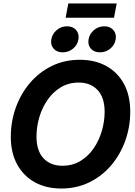

<svg xmlns="http://www.w3.org/2000/svg" viewBox="-20 -1088 788 1120"><path d="M336.9 11.7Q249.5 11.7 183.3 -24.7Q117.2 -61 80.1 -128.9Q43 -196.8 43 -290Q43 -378.4 71.8 -459.2Q100.6 -540 153.8 -603Q207 -666 281 -702.6Q355 -739.3 446.3 -739.3Q533.7 -739.3 599.9 -702.9Q666 -666.5 702.9 -598.9Q739.7 -531.2 739.7 -437Q739.7 -347.7 710.7 -266.8Q681.6 -186 628.2 -123.3Q574.7 -60.5 500.7 -24.4Q426.8 11.7 336.9 11.7ZM343.8 -121.1Q402.8 -121.1 448.7 -148.7Q494.6 -176.3 526.1 -222.2Q557.6 -268.1 574 -324Q590.3 -379.9 590.3 -436Q590.3 -519 549.3 -562.7Q508.3 -606.4 439.5 -606.4Q380.9 -606.4 335 -578.9Q289.1 -551.3 257.3 -505.4Q225.6 -459.5 209.2 -403.6Q192.9 -347.7 192.9 -291Q192.9 -208.5 233.6 -164.8Q274.4 -121.1 343.8 -121.1ZM660.6 -1067.9 645 -984.4H362.8L378.4 -1067.9ZM345.7 -782.7Q311.5 -782.7 292.7 -804.2Q273.9 -825.7 279.3 -858.4Q285.2 -891.1 311 -912.8Q336.9 -934.6 370.6 -934.6Q404.8 -934.6 423.8 -912.8Q442.9 -891.1 437.5 -858.4Q432.1 -825.7 406 -804.2Q379.9 -782.7 345.7 -782.7ZM563 -782.7Q528.8 -782.7 510 -804.2Q491.2 -825.7 496.6 -858.4Q502.4 -891.1 528.3 -912.8Q554.2 -934.6 588.4 -934.6Q622.1 -934.6 641.1 -912.8Q660.2 -891.1 654.8 -858.4Q649.4 -825.7 623.3 -804.2Q597.2 -782.7 563 -782.7Z"/></svg>

Font: Inter Display
Style: Bold Italic
Weight: 700
Italic angle: -9.39999°
Designer: Rasmus Andersson
Foundry: rsms
Version: Version 4.000;git-a52131595